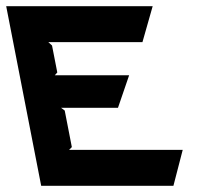

<svg xmlns="http://www.w3.org/2000/svg" viewBox="-111 -600 650 620"><path d="M22 0H449L479 -116H112L121 -125L98 -243L86 -252H270L306 -357H66L74 -366L57 -453L45 -464H349L382 -580H-91Z"/></svg>

Font: Charger EcoBlack
Style: OpObl
Weight: 1000
Designer: Jasper
Foundry: Cannot Into Space Fonts
Version: Version 1.1